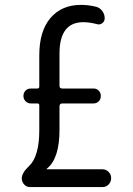

<svg xmlns="http://www.w3.org/2000/svg" viewBox="-20 -760 540 780"><path d="M101.6 0Q87.9 0 78.1 -10.7Q68.4 -21.5 68.4 -35.2Q68.4 -57.6 97.7 -85Q139.6 -125 139.6 -230.5V-332Q139.6 -339.8 131.8 -339.8H105.5Q92.8 -339.8 84 -348.6Q75.2 -357.4 75.2 -370.1Q75.2 -382.8 83.5 -391.6Q91.8 -400.4 105.5 -400.4H131.8Q139.6 -400.4 139.6 -408.2V-535.2Q139.6 -633.8 185.1 -687Q230.5 -740.2 309.6 -740.2Q338.9 -740.2 371.1 -732.4Q385.7 -728.5 395.5 -715.3Q405.3 -702.1 405.3 -685.5Q405.3 -672.9 395 -665.5Q384.8 -658.2 373 -662.1Q343.8 -669.9 318.4 -669.9Q222.7 -669.9 221.7 -544.9V-411.1Q221.7 -400.4 233.4 -400.4H360.4Q373 -400.4 381.3 -391.6Q389.6 -382.8 389.6 -370.1Q389.6 -357.4 381.3 -348.6Q373 -339.8 360.4 -339.8H233.4Q222.7 -339.8 221.7 -329.1V-232.4Q221.7 -116.2 170.9 -75.2L168.9 -73.2Q168.9 -72.3 169.9 -72.3H396.5Q411.1 -72.3 421.4 -61.5Q431.6 -50.8 431.6 -36.1Q431.6 -21.5 421.4 -10.7Q411.1 0 396.5 0Z"/></svg>

Font: Rounded-X Mgen+ 1m regular
Style: Regular
Weight: 400
Designer: [Source Han Sans]
Ryoko NISHIZUKA  (kana & ideographs); Paul D. Hunt (Latin, Greek & Cyrillic); Wenlong ZHANG  (bopomofo
Version: Version 1.059.20150602